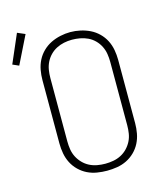

<svg xmlns="http://www.w3.org/2000/svg" viewBox="-158 -908 878 1009"><g transform="rotate(-15 281.0 -403.5)"><path d="M300 8Q273 8 245.5 3.5Q218 -1 193.5 -13Q169 -25 149 -44.5Q129 -64 116.5 -88.5Q104 -113 99 -140.5Q94 -168 94 -195V-540Q94 -567 99 -594.5Q104 -622 116.5 -646.5Q129 -671 149 -690.5Q169 -710 193.5 -722Q218 -734 245.5 -740Q273 -746 300 -746Q327 -746 354.5 -740Q382 -734 406.5 -722Q431 -710 451 -690.5Q471 -671 483.5 -646.5Q496 -622 501 -594.5Q506 -567 506 -540V-195Q506 -168 501 -140.5Q496 -113 483.5 -88.5Q471 -64 451 -44.5Q431 -25 406.5 -13Q382 -1 354.5 3.5Q327 8 300 8ZM300 -30Q322 -30 344 -34Q366 -38 385.5 -48Q405 -58 420.5 -74Q436 -90 446 -109.5Q456 -129 459.5 -151Q463 -173 463 -195V-540Q463 -562 459.5 -584Q456 -606 446 -626Q436 -646 420 -662Q404 -678 384 -687.5Q364 -697 342 -701Q320 -705 298 -705Q276 -705 254.5 -700.5Q233 -696 213.5 -686Q194 -676 178.5 -660Q163 -644 153.5 -624.5Q144 -605 140.5 -583.5Q137 -562 137 -540V-195Q137 -173 140.5 -151Q144 -129 154 -109.5Q164 -90 179.5 -74Q195 -58 214.5 -48Q234 -38 256 -34Q278 -30 300 -30ZM-4 -645 -38 -660 29 -815 71 -797Z"/></g></svg>

Font: Iosevka Curly Slab XLtEx
Style: Regular
Weight: 200
Width: 7
Monospace: yes
Designer: Belleve Invis
Foundry: Belleve Invis
Version: Version 11.1.0; ttfautohint (v1.8.3)